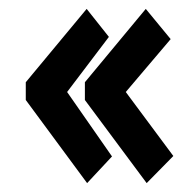

<svg xmlns="http://www.w3.org/2000/svg" viewBox="-20 -450 440 432"><path d="M176 -38 38 -225V-265L175 -430L225 -367L131 -243L232 -98ZM310 -38 171 -225V-265L308 -430L364 -362L263 -243L370 -99Z"/></svg>

Font: Inconsolata Condensed Black
Style: Regular
Weight: 900
Width: 3
Monospace: yes
Designer: Raph Levien, Cyreal, Brenton Simpson
Foundry: Raph Levien, Cyreal, Google
Version: Version 3.001; ttfautohint (v1.8.2.53-6de2)